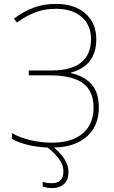

<svg xmlns="http://www.w3.org/2000/svg" viewBox="-20 -744 582 981"><path d="M256 10Q330 73 330 135Q330 175 307 196Q284 217 248 217Q220 217 198 209V185Q217 192 246 192Q304 192 304 131Q304 99 282.5 69.5Q261 40 224 10Q114 5 41 -34V-64Q80 -41 135 -28Q190 -15 245 -15Q347 -15 402.5 -62Q458 -109 458 -195Q458 -279 403.5 -319Q349 -359 235 -359H127V-384H244Q345 -384 395 -425Q445 -466 445 -544Q445 -616 397 -657.5Q349 -699 267 -699Q207 -699 161.5 -681.5Q116 -664 66 -629L51 -649Q100 -685 150.5 -704.5Q201 -724 267 -724Q361 -724 416.5 -675Q472 -626 472 -544Q472 -408 342 -373V-371Q413 -354 449 -312Q485 -270 485 -195Q485 -102 425 -47.5Q365 7 256 10Z"/></svg>

Font: Noto Sans UI Thin
Style: Regular
Weight: 250
Designer: Monotype Design Team
Foundry: Monotype Imaging Inc.
Version: Version 1.001